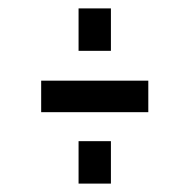

<svg xmlns="http://www.w3.org/2000/svg" viewBox="-20 -488 455 457"><path d="M78 -296H333V-221H78ZM167 -152H244V-51H167ZM167 -468H244V-367H167Z"/></svg>

Font: Panefresco 400wt
Style: Regular
Weight: 400
Foundry: Campivisivi & Chank Co
Version: Version 1.002